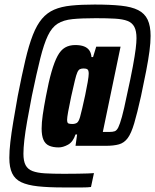

<svg xmlns="http://www.w3.org/2000/svg" viewBox="-20 -716 682 844"><path d="M258 108Q192 108 146.5 103Q101 98 73.5 85Q46 72 33.5 46Q21 20 21 -22Q21 -52 25.5 -91.5Q30 -131 38.5 -181.5Q47 -232 58 -294Q76 -386 91.5 -452Q107 -518 124.5 -562.5Q142 -607 164.5 -633.5Q187 -660 218 -673.5Q249 -687 293 -691.5Q337 -696 396 -696Q465 -696 512 -691Q559 -686 587.5 -671.5Q616 -657 629 -629.5Q642 -602 642 -558Q642 -529 637 -491Q632 -453 622.5 -404Q613 -355 600 -294Q583 -218 570 -174Q557 -130 541.5 -109Q526 -88 503 -81.5Q480 -75 444 -75H312L319 -125H312Q301 -92 279 -80Q257 -68 238 -68Q213 -68 196 -75.5Q179 -83 171 -101.5Q163 -120 163 -151Q163 -177 168 -211.5Q173 -246 182 -293Q194 -357 206.5 -400.5Q219 -444 233 -470Q247 -496 266 -507Q285 -518 311 -518Q334 -518 349.5 -512Q365 -506 373 -494Q381 -482 382 -465H389L403 -511H510L432 -136H461Q475 -136 484 -139Q493 -142 500 -156Q507 -170 516 -202.5Q525 -235 537 -294Q555 -375 564 -424Q573 -473 576.5 -501.5Q580 -530 580 -548Q580 -580 570.5 -598Q561 -616 540.5 -624Q520 -632 485.5 -634Q451 -636 401 -636Q339 -636 299 -632Q259 -628 233.5 -612Q208 -596 190.5 -559.5Q173 -523 157 -459Q141 -395 120 -294Q108 -232 99.5 -184Q91 -136 87 -100.5Q83 -65 83 -40Q83 -8 92.5 10Q102 28 123 36Q144 44 178 46Q212 48 262 48Q296 48 322 47.5Q348 47 366 46.5Q384 46 393 45L380 106Q372 107 363.5 107.5Q355 108 342 108Q329 108 309 108Q289 108 258 108ZM298 -171Q310 -171 318 -176Q326 -181 332 -202Q335 -213 341.5 -240Q348 -267 354.5 -298Q361 -329 365.5 -355Q370 -381 370 -392Q370 -407 364.5 -411Q359 -415 348 -415Q338 -415 331.5 -412Q325 -409 320 -398Q315 -387 309 -361.5Q303 -336 293 -292Q284 -250 279.5 -224.5Q275 -199 275 -190Q275 -176 280.5 -173.5Q286 -171 298 -171Z"/></svg>

Font: Saira Condensed ExtraBold
Style: Italic
Weight: 800
Width: 3
Italic angle: -12°
Designer: Hector Gatti with collaboration of the Omnibus-Type team
Foundry: Omnibus-Type
Version: Version 1.101